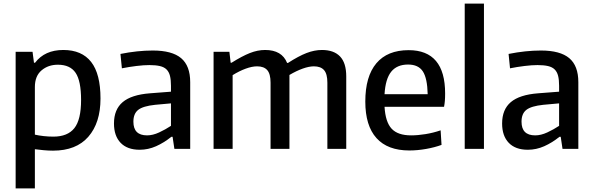

<svg xmlns="http://www.w3.org/2000/svg" viewBox="-20 -828 3300 1068"><path d="M67 -540H161L169 -479H175Q229 -550 332 -550Q435 -550 487 -483.5Q539 -417 539 -280Q539 -145 471.5 -67.5Q404 10 275 10Q249 10 223 7.5Q197 5 174 2V220H67ZM277 -68Q356 -68 393.5 -115Q431 -162 431 -272Q431 -378 400.5 -423Q370 -468 302 -468Q248 -468 211 -436.5Q174 -405 174 -344V-79Q196 -74 223 -71Q250 -68 277 -68Z M757 5Q688 5 651 -33.5Q614 -72 614 -141Q614 -219 662.5 -260Q711 -301 814 -309L931 -318V-351Q931 -384 925.5 -406Q920 -428 906.5 -441.5Q893 -455 869.5 -460.5Q846 -466 811 -466Q780 -466 739 -461Q698 -456 658 -448L650 -528Q745 -547 830 -547Q937 -547 987.5 -504.5Q1038 -462 1038 -371V0H950L940 -67H933Q892 -34 848 -14.5Q804 5 757 5ZM798 -75Q830 -75 865.5 -91.5Q901 -108 931 -128V-253L843 -245Q776 -238 749 -217Q722 -196 722 -151Q722 -75 798 -75Z M1168 -540H1256L1263 -479H1268Q1327 -516 1370 -533Q1413 -550 1455 -550Q1548 -550 1577 -478H1582Q1641 -516 1685 -533Q1729 -550 1771 -550Q1837 -550 1871.5 -514Q1906 -478 1906 -403V0H1801V-368Q1801 -417 1782.5 -438Q1764 -459 1726 -459Q1699 -459 1664 -446.5Q1629 -434 1590 -411V0H1485V-368Q1485 -417 1466.5 -438Q1448 -459 1410 -459Q1382 -459 1346.5 -446Q1311 -433 1274 -410V0H1168Z M2257 9Q2136 9 2074 -60Q2012 -129 2012 -263Q2012 -403 2073.5 -476Q2135 -549 2253 -549Q2456 -549 2456 -308Q2456 -284 2454.5 -266.5Q2453 -249 2450 -234H2119Q2124 -149 2158.5 -112Q2193 -75 2267 -75Q2304 -75 2347 -82Q2390 -89 2431 -103L2436 -22Q2398 -8 2350 0.5Q2302 9 2257 9ZM2250 -469Q2188 -469 2156 -429Q2124 -389 2119 -304H2359Q2357 -393 2332 -431Q2307 -469 2250 -469Z M2565 -808H2672V0H2565Z M2916 5Q2847 5 2810 -33.5Q2773 -72 2773 -141Q2773 -219 2821.5 -260Q2870 -301 2973 -309L3090 -318V-351Q3090 -384 3084.5 -406Q3079 -428 3065.5 -441.5Q3052 -455 3028.5 -460.5Q3005 -466 2970 -466Q2939 -466 2898 -461Q2857 -456 2817 -448L2809 -528Q2904 -547 2989 -547Q3096 -547 3146.5 -504.5Q3197 -462 3197 -371V0H3109L3099 -67H3092Q3051 -34 3007 -14.5Q2963 5 2916 5ZM2957 -75Q2989 -75 3024.5 -91.5Q3060 -108 3090 -128V-253L3002 -245Q2935 -238 2908 -217Q2881 -196 2881 -151Q2881 -75 2957 -75Z"/></svg>

Font: Encode Sans Narrow
Style: Medium
Weight: 500
Designer: Pablo Impallari, Andres Torresi
Foundry: Pablo Impallari, Andres Torresi
Version: Version 1.000; ttfautohint (v1.00) -l 8 -r 50 -G 200 -x 14 -